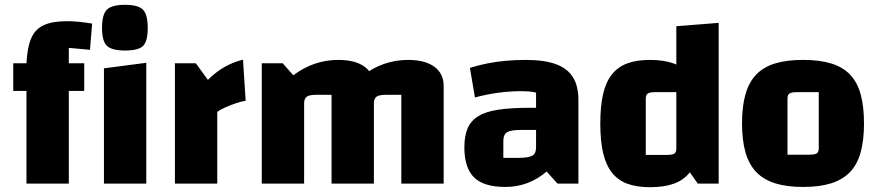

<svg xmlns="http://www.w3.org/2000/svg" viewBox="-20 -763 3648 798"><path d="M266 0H90V-499Q93 -565 109.5 -603.5Q126 -642 162 -658.5Q198 -675 258 -675Q281 -675 307 -672.5Q333 -670 363 -665L354 -556L266 -564ZM330 -500V-385H35V-500ZM412 -479 588 -502V0H412ZM500 -553Q445 -553 424.5 -572.5Q404 -592 404 -647Q404 -703 424.5 -723Q445 -743 500 -743Q554 -743 574 -723Q594 -703 594 -647Q594 -592 575 -572.5Q556 -553 500 -553Z M794 -500 844 -431Q877 -464 913 -484.5Q949 -505 990 -515L1001 -344Q984 -342 960.5 -334Q937 -326 916 -316.5Q895 -307 883 -298V0H707V-500Z M1068 0V-500H1155L1199 -450Q1241 -482 1288 -498Q1335 -514 1386 -514Q1457 -514 1495.5 -485.5Q1534 -457 1534 -406V0H1358V-369H1294Q1266 -369 1255 -361Q1244 -353 1244 -334V0ZM1358 0V-500L1489 -450Q1531 -482 1578 -498Q1625 -514 1676 -514Q1747 -514 1785.5 -485.5Q1824 -457 1824 -406V0H1648V-369H1584Q1556 -369 1545 -361Q1534 -353 1534 -334V0Z M2080 14Q1991 14 1950.5 -25.5Q1910 -65 1910 -151Q1910 -198 1923.5 -229.5Q1937 -261 1967.5 -280Q1998 -299 2050.5 -307Q2103 -315 2181 -315H2238V-223H2144Q2103 -223 2087.5 -213.5Q2072 -204 2072 -177V-107H2136Q2177 -107 2192.5 -116Q2208 -125 2208 -150V-378Q2187 -384 2145 -384Q2102 -384 2054.5 -378Q2007 -372 1954 -358L1933 -481Q1968 -492 2006 -499.5Q2044 -507 2084 -510.5Q2124 -514 2165 -514Q2242 -514 2290 -496.5Q2338 -479 2361 -442.5Q2384 -406 2384 -347V0H2297L2252 -50Q2177 14 2080 14Z M2682 -514Q2740 -514 2780.5 -499Q2821 -484 2846 -453Q2871 -422 2882.5 -371.5Q2894 -321 2894 -250Q2894 -178 2882.5 -127.5Q2871 -77 2846 -45.5Q2821 -14 2780.5 0.5Q2740 15 2682 15Q2626 15 2587 0.5Q2548 -14 2523 -46Q2498 -78 2486.5 -128Q2475 -178 2475 -250Q2475 -321 2486.5 -371.5Q2498 -422 2523 -453.5Q2548 -485 2587 -499.5Q2626 -514 2682 -514ZM2791 -380H2704Q2681 -380 2672.5 -374.5Q2664 -369 2664 -353V-119H2750Q2774 -119 2782.5 -124.5Q2791 -130 2791 -146ZM2967 -668V0H2880L2791 -127V-654Z M3318 14Q3250 14 3202 -1Q3154 -16 3123.5 -47.5Q3093 -79 3078.5 -129.5Q3064 -180 3064 -250Q3064 -321 3078.5 -371.5Q3093 -422 3123.5 -453.5Q3154 -485 3202 -499.5Q3250 -514 3318 -514Q3386 -514 3434 -499.5Q3482 -485 3512.5 -453.5Q3543 -422 3557 -371.5Q3571 -321 3571 -250Q3571 -180 3557 -129.5Q3543 -79 3512.5 -47.5Q3482 -16 3434 -1Q3386 14 3318 14ZM3253 -120H3342Q3366 -120 3374.5 -125.5Q3383 -131 3383 -147V-380H3294Q3270 -380 3261.5 -374.5Q3253 -369 3253 -353Z"/></svg>

Font: Changa
Style: Bold
Weight: 700
Designer: Eduardo Rodriguez Tunni
Foundry: Eduardo Rodriguez Tunni
Version: Version 3.002; ttfautohint (v1.8.2)